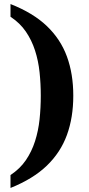

<svg xmlns="http://www.w3.org/2000/svg" viewBox="-20 -792 440 951"><path d="M32 75Q79 44 108 1.5Q137 -41 153.5 -92.5Q170 -144 176 -201Q182 -258 182 -318Q182 -377 176 -434Q170 -491 153.5 -542Q137 -593 108 -635.5Q79 -678 32 -709V-772Q144 -728 212 -663Q280 -598 311.5 -512Q343 -426 343 -318Q343 -210 311.5 -123.5Q280 -37 212 28.5Q144 94 32 139Z"/></svg>

Font: Noto Serif Thai
Style: Regular
Weight: 400
Designer: Monotype Design Team
Foundry: Monotype Imaging Inc.
Version: Version 2.001